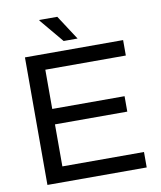

<svg xmlns="http://www.w3.org/2000/svg" viewBox="-93 -942 854 1017"><g transform="rotate(-10 333.5 -434.0)"><path d="M79 0V-686H607V-603H174V-392H563V-309H174V-83H613V0ZM296 -736 188 -865 189 -868H285L371 -736Z"/></g></svg>

Font: Archivo VF Beta
Style: Regular
Weight: 400
Designer: Hector Gatti
Foundry: Omnibus-Type
Version: Version 1.002